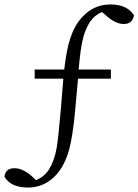

<svg xmlns="http://www.w3.org/2000/svg" viewBox="-46 -736 623 864"><path d="M80 108C129 108 171 89 206 52C232 23 252 -15 265 -62C276 -103 286 -165 293 -248L305 -382H453V-423H308C313 -483 319 -526 325 -552C332 -585 343 -613 358 -636C370 -655 388 -671 413 -682L436 -662C463 -639 488 -628 511 -628C537 -628 552 -641 557 -667C536 -700 501 -716 451 -716C401 -716 359 -697 324 -659C301 -635 284 -604 271 -566C259 -531 250 -483 243 -423H110V-382H239L227 -235C220 -155 214 -100 209 -71C202 -30 190 2 174 27C161 48 141 64 116 75L95 55C68 32 43 21 19 21C-8 21 -23 34 -26 59C-7 92 29 108 80 108Z"/></svg>

Font: AllPunType Light
Style: Regular
Weight: 300
Version: 1.0